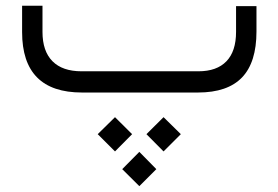

<svg xmlns="http://www.w3.org/2000/svg" viewBox="-20 -319 960 662"><path d="M261.2 -73.2H664.1Q727.5 -73.2 760.7 -107.7Q793.9 -142.1 793.9 -209V-297.9H864.3V-210.4Q864.3 -104 814.5 -52Q764.6 0 662.6 0H262.7Q56.2 0 56.2 -208.5V-299.3H126.5V-209Q126.5 -142.6 160.9 -107.9Q195.3 -73.2 261.2 -73.2ZM401.4 264.2 460.4 204.6 519 264.2 460.4 322.8ZM484.9 143.6 543.9 85 603.5 143.6 543.9 203.1ZM316.9 143.6 376.5 85 435.5 143.6 376.5 203.1Z"/></svg>

Font: Shabnam Light WOL
Style: Light-WOL
Weight: 300
Foundry: DejaVu fonts team - Redesigned by Saber Rastikerdar - Based on Vazir font
Version: Version 5.0.0